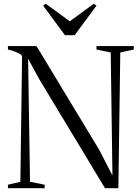

<svg xmlns="http://www.w3.org/2000/svg" viewBox="-20 -984 730 1004"><path d="M21.5 0V-18L86.5 -33.5L95.5 -690.5Q94.5 -696 81.8 -703Q69 -710 52.2 -716.2Q35.5 -722.5 21.5 -725V-743H171L498.5 -201L568 -66.5L559 -709.5L484.5 -725V-743H679.5V-725L609 -709.5L599 0H529L185.5 -569.5L127 -676.5L137 -33.5L213.5 -18V0ZM319.5 -800 205.5 -954.5 219.5 -964.5 345 -872.5 470.5 -964.5 484.5 -954.5 370.5 -800Z"/></svg>

Font: Merriweather 144pt Light
Style: Regular
Weight: 300
Version: Version 2.100